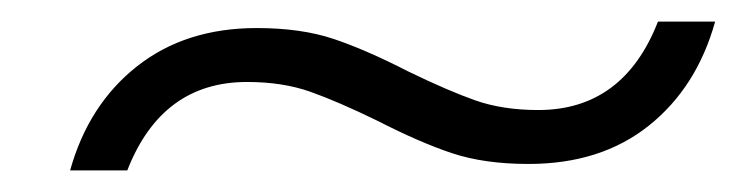

<svg xmlns="http://www.w3.org/2000/svg" viewBox="-20 -422 694 178"><path d="M218 -396Q259 -396 289 -386Q319 -376 358 -356Q395 -338 420.5 -329Q446 -320 479 -320Q558 -320 590 -402H643Q626 -341 581.5 -305.5Q537 -270 470 -270Q429 -270 399 -280Q369 -290 330 -310Q293 -328 267.5 -337Q242 -346 209 -346Q130 -346 98 -264H45Q62 -325 107 -360.5Q152 -396 218 -396Z"/></svg>

Font: KoHo
Style: Italic
Weight: 400
Italic angle: -10°
Designer: Cadson Demak & Katatrad Team
Foundry: Cadson Demak Co.,Ltd.
Version: Version 1.000